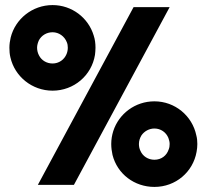

<svg xmlns="http://www.w3.org/2000/svg" viewBox="-20 -728 814 756"><path d="M187 -371C271 -371 341 -431 354 -512C355 -521 356 -530 356 -540C356 -557 354 -573 349 -588C328 -658 263 -708 187 -708C107 -708 40 -653 22 -580C19 -567 17 -554 17 -540C17 -527 18 -514 21 -502C38 -427 106 -371 187 -371ZM129 0H271L648 -700H506ZM187 -478C164 -478 144 -490 134 -509C129 -518 126 -529 126 -540C126 -550 129 -560 133 -569C143 -588 163 -601 187 -601C212 -601 234 -585 243 -562C246 -555 247 -548 247 -540C247 -531 245 -522 242 -515C233 -493 212 -478 187 -478ZM588 8C672 8 740 -51 754 -130C756 -140 757 -151 757 -161C757 -173 756 -184 753 -195C737 -272 669 -329 588 -329C512 -329 448 -280 426 -212C421 -196 418 -179 418 -161C418 -146 420 -132 423 -118C442 -43 509 8 588 8ZM588 -99C563 -99 542 -113 533 -134C529 -142 527 -151 527 -161C527 -174 531 -185 537 -195C548 -211 567 -222 588 -222C613 -222 634 -207 643 -185C646 -177 648 -169 648 -161C648 -153 647 -146 644 -139C636 -115 615 -99 588 -99Z"/></svg>

Font: Arthouse Owned Black
Style: Regular
Weight: 900
Designer: Jeremy Tribby
Foundry: Tribby Type
Version: Version 1.000;PS 001.000;hotconv 1.0.88;makeotf.lib2.5.64775